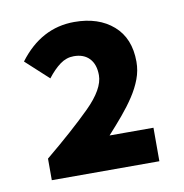

<svg xmlns="http://www.w3.org/2000/svg" viewBox="-55 -830 486 508"><g transform="rotate(-10 188.0 -576.0)"><path d="M45 -375V-433Q120 -495 168 -542.5Q216 -590 216 -627Q216 -656 201 -672Q186 -688 159 -688Q139 -688 122 -675.5Q105 -663 88 -641L27 -697Q87 -777 176 -777Q241 -777 280.5 -742.5Q320 -708 320 -645Q320 -621 311.5 -598.5Q303 -576 288.5 -554Q274 -532 255.5 -510Q237 -488 216 -465H334V-375Z"/></g></svg>

Font: TypoPRO Source Sans Pro
Style: Bold
Weight: 700
Designer: Paul D. Hunt
Foundry: Adobe Systems Incorporated
Version: Version 2.020;PS 2.000;hotconv 1.0.86;makeotf.lib2.5.63406